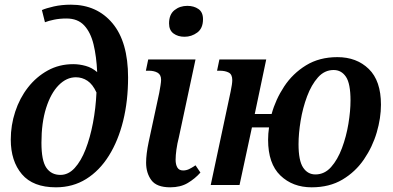

<svg xmlns="http://www.w3.org/2000/svg" viewBox="-20 -790 1679 820"><path d="M219 10Q121 10 73.5 -46Q26 -102 26 -194Q26 -255 45 -313Q64 -371 99.5 -416.5Q135 -462 184 -489Q233 -516 293 -516Q319 -516 346 -508.5Q373 -501 395 -482Q392 -549 379.5 -600.5Q367 -652 339.5 -681.5Q312 -711 264 -711Q235 -711 211 -706Q187 -701 172 -695L159 -747Q177 -755 210 -762.5Q243 -770 283 -770Q394 -770 460.5 -690.5Q527 -611 527 -459Q527 -359 506 -274Q485 -189 445 -125Q405 -61 348 -25.5Q291 10 219 10ZM238 -43Q272 -43 299 -72.5Q326 -102 345.5 -152Q365 -202 377 -265Q389 -328 392 -395Q376 -430 353.5 -445Q331 -460 304 -460Q264 -460 230.5 -426Q197 -392 177 -329Q157 -266 157 -180Q157 -104 178 -73.5Q199 -43 238 -43Z M768 -633Q740 -633 721 -647Q702 -661 702 -690Q702 -728 725 -746.5Q748 -765 780 -765Q808 -765 827.5 -751.5Q847 -738 847 -708Q847 -669 822.5 -651Q798 -633 768 -633ZM707 10Q649 10 626.5 -20.5Q604 -51 604 -95Q604 -132 615 -184L660 -393Q663 -409 665.5 -425Q668 -441 668 -449Q668 -471 653 -479.5Q638 -488 615 -488H603L613 -536H815L744 -204Q737 -177 733.5 -151.5Q730 -126 730 -108Q730 -87 737.5 -74.5Q745 -62 762 -62Q775 -62 787 -67.5Q799 -73 815 -84L836 -53Q813 -27 782 -8.5Q751 10 707 10Z M880 0 965 -399Q972 -432 972 -448Q972 -472 957 -480Q942 -488 918 -488H907L917 -536H1117L1068 -303H1140Q1157 -365 1193.5 -420.5Q1230 -476 1287 -511Q1344 -546 1421 -546Q1503 -546 1555 -495.5Q1607 -445 1607 -343Q1607 -286 1589 -224.5Q1571 -163 1534.5 -109.5Q1498 -56 1442.5 -23Q1387 10 1311 10Q1230 10 1177.5 -40.5Q1125 -91 1125 -193Q1125 -219 1129 -246H1056L1003 0ZM1327 -45Q1366 -45 1394 -76.5Q1422 -108 1440.5 -157.5Q1459 -207 1468 -261.5Q1477 -316 1477 -361Q1477 -433 1457.5 -462Q1438 -491 1405 -491Q1366 -491 1338 -459.5Q1310 -428 1291.5 -378.5Q1273 -329 1264 -274.5Q1255 -220 1255 -174Q1255 -104 1274.5 -74.5Q1294 -45 1327 -45Z"/></svg>

Font: Noto Serif SemiCondensed SemiBold
Style: Italic
Weight: 600
Width: 4
Italic angle: -12°
Designer: Monotype Design Team
Foundry: Monotype Imaging Inc.
Version: Version 2.014; ttfautohint (v1.8.4.7-5d5b)